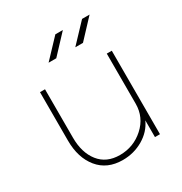

<svg xmlns="http://www.w3.org/2000/svg" viewBox="-172 -848 946 996"><g transform="rotate(-30 301.0 -350.0)"><path d="M278 20Q185 20 133 -43.5Q81 -107 81 -210V-500H111V-210Q111 -120 154.5 -65Q198 -10 278 -10Q360 -10 420.5 -64.5Q481 -119 481 -200V-500H511V0H481V-100Q456 -45 400.5 -12.5Q345 20 278 20ZM300 -720H345L242 -610H196ZM460 -720H505L402 -610H356Z"/></g></svg>

Font: Metropolitano Thin
Style: Regular
Weight: 250
Designer: Fonts by Alex Slobzheninov & Chris M. Simpson / Changes by Cristiano Sobral
Foundry: Fonts by Alex Slobzheninov & Chris M. Simpson / Changes by Cristiano Sobral
Version: Version 1.00;August 30, 2020;FontCreator 13.0.0.2681 64-bit